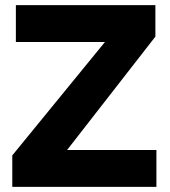

<svg xmlns="http://www.w3.org/2000/svg" viewBox="-20 -730 665 750"><path d="M28 -123 390 -566H42V-710H587V-587L242 -144H591V0H28Z"/></svg>

Font: Raleway Thin ExtraBold
Style: Regular
Weight: 800
Version: Version 4.026